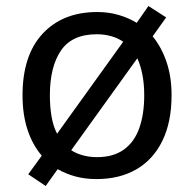

<svg xmlns="http://www.w3.org/2000/svg" viewBox="-20 -586 645 639"><path d="M551 -269Q551 -180 520.5 -117.5Q490 -55 434 -22.5Q378 10 301 10Q264 10 232 1.5Q200 -7 172 -23L132 33L74 -6L119 -68Q88 -104 71.5 -154.5Q55 -205 55 -269Q55 -402 122 -474Q189 -546 304 -546Q341 -546 374 -536.5Q407 -527 435 -510L474 -566L533 -528L488 -465Q517 -430 534 -380.5Q551 -331 551 -269ZM146 -269Q146 -231 151.5 -198.5Q157 -166 170 -141L390 -447Q373 -459 350.5 -465.5Q328 -472 302 -472Q220 -472 183 -418Q146 -364 146 -269ZM460 -269Q460 -306 454 -337Q448 -368 437 -392L217 -86Q234 -75 256 -69Q278 -63 303 -63Q357 -63 392 -88Q427 -113 443.5 -159.5Q460 -206 460 -269Z"/></svg>

Font: Noto Sans Gujarati
Style: Regular
Weight: 400
Designer: Jelle Bosma - Monotype Design Team, Universal Thirst
Foundry: Monotype Imaging Inc.
Version: Version 2.102